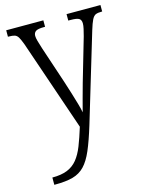

<svg xmlns="http://www.w3.org/2000/svg" viewBox="-117 -608 705 919"><g transform="rotate(-15 236.0 -149.0)"><path d="M36 202Q81 202 110.5 190Q140 178 160 153.5Q180 129 195 91Q210 53 226 1L72 -449Q63 -473 56 -485Q49 -497 38.5 -500.5Q28 -504 8 -504H5V-536H189V-504H183Q153 -504 142.5 -496.5Q132 -489 132 -474Q132 -464 136.5 -448Q141 -432 149 -407L209 -227Q220 -194 229.5 -162.5Q239 -131 246.5 -105.5Q254 -80 257 -62Q264 -90 273.5 -124.5Q283 -159 294 -199L356 -412Q361 -431 364.5 -446.5Q368 -462 368 -473Q368 -490 357.5 -497Q347 -504 316 -504H304V-536H472V-504H469Q450 -504 439.5 -499.5Q429 -495 421 -479Q413 -463 403 -430L272 6Q250 78 230.5 123.5Q211 169 187 194Q163 219 128.5 228.5Q94 238 41 238H36Z"/></g></svg>

Font: Noto Serif Khmer Condensed Light
Style: Regular
Weight: 300
Width: 3
Designer: Danh Hong and the Monotype Design Team
Foundry: Monotype Imaging Inc.
Version: Version 2.004